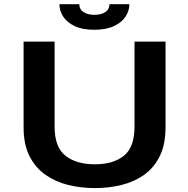

<svg xmlns="http://www.w3.org/2000/svg" viewBox="-20 -902 915 932"><path d="M440.5 11Q373 11 311 -4.2Q249 -19.5 200.2 -53.8Q151.5 -88 123 -144.5Q94.5 -201 94.5 -284.5V-700H245V-288Q245 -187 298 -145.8Q351 -104.5 440.5 -104.5Q529.5 -104.5 581.2 -145.8Q633 -187 633 -288V-700H783.5V-284.5Q783.5 -201 755.8 -144.5Q728 -88 680 -53.8Q632 -19.5 570.2 -4.2Q508.5 11 440.5 11ZM437.5 -757.5Q379.5 -757.5 342 -775.5Q304.5 -793.5 286.5 -822Q268.5 -850.5 268.5 -881.5H365Q365 -857 385.5 -843.5Q406 -830 438.5 -830Q471.5 -830 491.5 -843.5Q511.5 -857 511.5 -881.5H608Q608 -850.5 589.8 -822Q571.5 -793.5 533.5 -775.5Q495.5 -757.5 437.5 -757.5Z"/></svg>

Font: Trispace SemiExpanded SemiBold
Style: Regular
Weight: 600
Width: 6
Designer: Tyler Finck
Foundry: Etcetera Type Company
Version: Version 1.210; ttfautohint (v1.8.3)